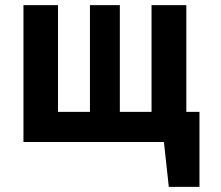

<svg xmlns="http://www.w3.org/2000/svg" viewBox="-20 -551 856 745"><path d="M71 0V-531H205V-117H329V-531H445V-117H568V-531H703V-117H754V174H635L616 0Z"/></svg>

Font: Fix15 Mono
Style: Bold
Weight: 700
Designer: Carrois Corporate & Edenspiekermann AG
Foundry: Carrois Corporate GbR & Edenspiekermann AG
Version: Version 3.206